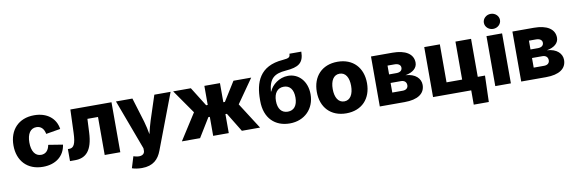

<svg xmlns="http://www.w3.org/2000/svg" viewBox="-62 -1316 6183 2065"><g transform="rotate(-10 3029.0 -283.0)"><path d="M309.6 10.3C450.2 10.3 544.4 -65.4 561.5 -187.5L404.3 -212.9C394 -153.8 361.8 -120.1 311.5 -120.1C246.1 -120.1 209 -178.2 209 -272C209 -366.2 246.1 -422.4 311.5 -422.4C361.8 -422.4 393.1 -389.6 403.8 -332.5L561 -358.9C543.9 -477.5 448.7 -552.7 309.6 -552.7C138.7 -552.7 35.2 -439.5 35.2 -271C35.2 -103 138.7 10.3 309.6 10.3Z M605 0H661.1C775.4 0 852.5 -66.4 861.3 -268.6L868.2 -415H983.9V0H1154.3V-545.9H705.1L695.8 -291C691.9 -172.4 668.9 -131.3 621.6 -131.3H605Z M1247.1 191.4C1272.5 201.2 1313.5 208 1355.5 208C1478 208 1537.6 146 1570.8 57.6L1799.8 -545.9H1622.1L1534.7 -278.8C1520 -232.4 1507.8 -186 1496.6 -136.7C1487.3 -186 1478.5 -231.9 1464.4 -278.8L1382.8 -545.9H1203.1L1406.7 1L1407.2 23.9C1409.7 68.4 1368.2 89.4 1306.6 72.8L1285.2 66.9Z M1826.7 0H2025.4L2152.8 -207.5H2168.5V0H2338.9V-207.5H2355L2481.9 0H2680.7L2498 -285.6L2680.2 -545.9H2486.3L2356 -337.4H2338.9V-545.9H2168.5V-337.4H2151.4L2021 -545.9H1827.6L2009.3 -285.6Z M3004.9 11.7C3167 11.7 3277.8 -101.6 3277.8 -258.8C3277.8 -401.4 3188.5 -496.1 3072.8 -496.1C2975.1 -496.1 2894 -429.7 2866.7 -361.8H2862.8C2876 -504.4 2935.1 -545.9 3060.5 -555.7C3198.7 -566.4 3258.3 -602.1 3259.3 -727.5H3129.4C3128.4 -692.4 3120.6 -679.7 3047.9 -674.3C2788.6 -655.3 2731.9 -480 2731.9 -296.4V-280.8C2731.9 -92.3 2844.7 11.7 3004.9 11.7ZM3005.4 -116.7C2937.5 -116.7 2898.4 -166.5 2898.4 -252C2898.4 -338.4 2939.5 -388.7 3006.8 -388.7C3073.2 -388.7 3111.8 -340.3 3111.8 -252.9C3111.8 -165 3072.3 -116.7 3005.4 -116.7Z M3622.6 10.3C3793 10.3 3896.5 -103 3896.5 -271C3896.5 -439.5 3793 -552.7 3622.6 -552.7C3451.7 -552.7 3348.1 -439.5 3348.1 -271C3348.1 -103 3451.7 10.3 3622.6 10.3ZM3622.6 -120.1C3557.1 -120.1 3522 -181.2 3522 -272C3522 -363.3 3557.1 -422.4 3622.6 -422.4C3688 -422.4 3723.1 -363.3 3723.1 -272C3723.1 -181.2 3688 -120.1 3622.6 -120.1Z M3988.3 0H4259.8C4403.3 0 4482.4 -53.7 4482.4 -149.4C4482.4 -217.3 4427.7 -276.9 4318.8 -283.2C4402.3 -297.9 4449.2 -340.8 4449.2 -397.5C4449.2 -493.7 4362.8 -545.9 4223.1 -545.9H3988.3ZM4146.5 -124V-229H4259.8C4297.4 -229 4319.8 -208 4319.8 -174.3C4319.8 -143.1 4297.4 -124 4259.8 -124ZM4146.5 -322.3V-418.5H4223.1C4264.6 -418.5 4290 -400.4 4290 -370.6C4290 -340.8 4266.6 -322.3 4227.5 -322.3Z M4569.8 0H4986.8V156.2H5151.4L5160.2 -130.9H5081.1V-545.9H4910.6V-130.9H4740.2V-545.9H4569.8Z M5249.5 0H5419.9V-545.9H5249.5ZM5334.5 -609.9C5383.3 -609.9 5422.9 -646.5 5422.9 -691.9C5422.9 -737.3 5383.3 -773.9 5334.5 -773.9C5286.1 -773.9 5246.6 -737.3 5246.6 -691.9C5246.6 -646.5 5286.1 -609.9 5334.5 -609.9Z M5532.7 0H5804.2C5947.8 0 6026.9 -53.7 6026.9 -149.4C6026.9 -217.3 5972.2 -276.9 5863.3 -283.2C5946.8 -297.9 5993.7 -340.8 5993.7 -397.5C5993.7 -493.7 5907.2 -545.9 5767.6 -545.9H5532.7ZM5690.9 -124V-229H5804.2C5841.8 -229 5864.3 -208 5864.3 -174.3C5864.3 -143.1 5841.8 -124 5804.2 -124ZM5690.9 -322.3V-418.5H5767.6C5809.1 -418.5 5834.5 -400.4 5834.5 -370.6C5834.5 -340.8 5811 -322.3 5772 -322.3Z"/></g></svg>

Font: Inter ExtraBold
Style: Regular
Weight: 800
Designer: Rasmus Andersson
Foundry: rsms
Version: Version 4.001;git-9221beed3